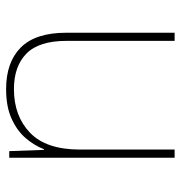

<svg xmlns="http://www.w3.org/2000/svg" viewBox="-2 -576 578 613"><g transform="rotate(-90 286.5 -269.0)"><path d="M309 -538Q395 -538 442 -491Q489 -444 489 -346V0H463V-345Q463 -433 422.5 -473Q382 -513 309 -513Q223 -513 169.5 -461.5Q116 -410 116 -302V0H90V-528H111L115 -417H117Q129 -448 152.5 -475.5Q176 -503 214.5 -520.5Q253 -538 309 -538Z"/></g></svg>

Font: Noto Sans Myanmar UI Thin
Style: Regular
Weight: 100
Designer: Monotype Design Team
Foundry: Monotype Imaging Inc.
Version: Version 2.103; ttfautohint (v1.8.4.7-5d5b)